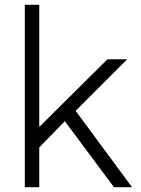

<svg xmlns="http://www.w3.org/2000/svg" viewBox="-20 -777 584 797"><path d="M83 -757H143V-250L426 -531H508L294 -317L528 0H453L249 -274L143 -165V0H83Z"/></svg>

Font: Eudoxus Sans Light
Style: Regular
Weight: 300
Designer: Stijn de Vries
Foundry: tokotype
Version: Version 2.005